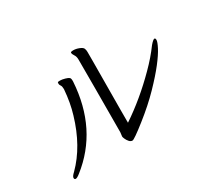

<svg xmlns="http://www.w3.org/2000/svg" viewBox="-126 -878 1251 1127"><g transform="rotate(-30 500.0 -314.5)"><path d="M372 -486Q352 -174 130 0Q110 16 100.5 16Q91 16 91 5Q91 -6 112 -25Q221 -134 274 -313Q296 -385 303 -473V-477Q303 -494 297 -502.5Q291 -511 291 -517.5Q291 -524 292 -527Q293 -530 307.5 -530Q322 -530 341 -524.5Q360 -519 366 -513.5Q372 -508 372 -493ZM532 -530 530 -206V-116Q660 -203 778 -322Q837 -381 880 -440Q902 -466 911 -466Q918 -466 918 -453Q918 -440 900.5 -406Q883 -372 845 -323Q807 -274 745 -210Q683 -146 598 -79Q513 -12 501 -12Q489 -12 479.5 -23Q470 -34 465 -46Q460 -58 460 -61V-65L463 -90L464 -384V-583Q464 -603 455 -616Q446 -629 446 -638V-639Q446 -645 464.5 -645Q483 -645 503 -637Q523 -629 527.5 -619Q532 -609 532 -595Z"/></g></svg>

Font: LXGW WenKai Mono Lite
Style: Regular
Weight: 400
Monospace: yes
Designer: LXGW / Fontworks Inc.
Foundry: LXGW / Fontworks Inc.
Version: Version 1.520; June 14, 2025